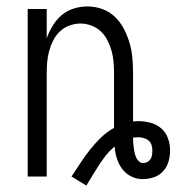

<svg xmlns="http://www.w3.org/2000/svg" viewBox="-20 -548 548 596"><path d="M202 0Q216 -21 230 -42.5Q244 -64 259.5 -83.5Q275 -103 293.5 -121Q312 -139 334 -151V-320Q334 -338 332.5 -355.5Q331 -373 326.5 -389.5Q322 -406 314 -422Q306 -438 293.5 -450Q281 -462 264 -468.5Q247 -475 230 -475Q212 -475 195 -468.5Q178 -462 165.5 -450Q153 -438 145 -422Q137 -406 132.5 -389.5Q128 -373 126.5 -355.5Q125 -338 125 -320V0H66V-520H125V-429Q132 -449 143.5 -468Q155 -487 171.5 -501Q188 -515 209 -521.5Q230 -528 251 -528Q275 -528 297.5 -520Q320 -512 337 -495.5Q354 -479 365 -457.5Q376 -436 382.5 -413.5Q389 -391 391 -367.5Q393 -344 393 -320V-171Q397 -171 401 -171.5Q405 -172 409 -172Q428 -172 447 -167Q466 -162 480.5 -149.5Q495 -137 501.5 -118.5Q508 -100 508 -81Q508 -63 503 -46Q498 -29 486 -16Q474 -3 457 2.5Q440 8 422 8Q404 8 387 -0.5Q370 -9 359 -24Q348 -39 342.5 -57Q337 -75 336 -93Q321 -81 309.5 -66.5Q298 -52 287.5 -36Q277 -20 267.5 -4Q258 12 248 28ZM424 -42Q431 -42 437 -45Q443 -48 447 -54Q451 -60 452 -67Q453 -74 453 -80Q453 -89 450.5 -97.5Q448 -106 441.5 -111.5Q435 -117 426 -119.5Q417 -122 409 -122Q405 -122 401 -121.5Q397 -121 393 -121Q393 -113 393.5 -105.5Q394 -98 395 -90.5Q396 -83 397.5 -75.5Q399 -68 402 -60.5Q405 -53 411 -47.5Q417 -42 424 -42Z"/></svg>

Font: Iosevka Term Curly Light
Style: Regular
Weight: 300
Designer: Belleve Invis
Foundry: Belleve Invis
Version: Version 32.3.0